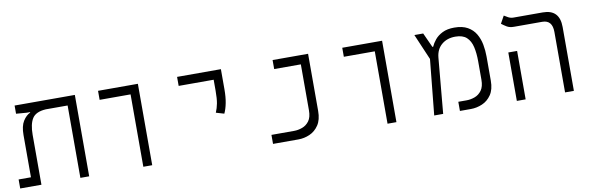

<svg xmlns="http://www.w3.org/2000/svg" viewBox="-45 -987 4192 1361"><g transform="rotate(-10 2051.0 -306.0)"><path d="M510.7 0H447.3V-521H289.6Q217.8 -516.6 192.4 -476.3Q167 -436 167 -359.4V0H14.2V-64.9H103V-368.7Q103 -433.1 125.2 -468.5Q147.5 -503.9 177.2 -517.6V-521H151.9L77.1 -526.9V-585.9H510.7Z M900.4 0V-521H677.7V-585.9H964.4V0Z M1531.2 -271 1473.1 -288.1Q1485.8 -317.9 1492.2 -351.6Q1498.5 -385.3 1498.5 -441.4V-521H1246.6V-585.9H1562V-441.4Q1562 -385.3 1553.7 -343Q1545.4 -300.8 1531.2 -271Z M1834 0V-64.9H1997.1Q2026.4 -64.9 2056.2 -75.7Q2085.9 -86.4 2106 -113.5Q2126 -140.6 2126 -190.4V-521H1934.1V-585.9H2189.5V-174.3Q2189.5 -111.3 2163.8 -73Q2138.2 -34.7 2098.6 -17.3Q2059.1 0 2016.6 0Z M2658.2 0V-521H2435.5V-585.9H2722.2V0Z M2994.1 0 3034.2 -399.9 2954.6 -585.9H3018.1L3065.9 -481H3071.3Q3081.5 -504.9 3101.8 -529.8Q3122.1 -554.7 3156.5 -571.8Q3190.9 -588.9 3241.7 -588.9Q3299.8 -588.9 3337.2 -567.9Q3374.5 -546.9 3395.3 -511.7Q3416 -476.6 3424.1 -433.6Q3432.1 -390.6 3432.1 -346.7V-172.9Q3432.1 -110.4 3406.2 -72.3Q3380.4 -34.2 3340.3 -17.1Q3300.3 0 3258.3 0H3179.2V-65.9H3239.3Q3268.6 -65.9 3298.1 -76.7Q3327.6 -87.4 3347.7 -114.7Q3367.7 -142.1 3367.7 -191.4V-324.2Q3367.7 -382.8 3357.2 -428Q3346.7 -473.1 3318.8 -498.8Q3291 -524.4 3237.8 -524.4Q3178.2 -524.4 3139.2 -491.2Q3100.1 -458 3094.7 -398.4L3058.6 0Z M3936 0V-435.1Q3936 -521 3863.3 -521H3660.2Q3628.9 -521 3608.6 -533.4Q3588.4 -545.9 3572.8 -558.1L3602.5 -611.8Q3613.8 -604 3631.1 -595Q3648.4 -585.9 3668 -585.9H3878.9Q3999.5 -585.9 3999.5 -459.5V0ZM3588.9 0V-348.6H3652.3V0Z"/></g></svg>

Font: CaskaydiaCove NFP Light
Style: Regular
Weight: 300
Designer: Aaron Bell
Foundry: Saja Typeworks
Version: Version 2111.001; VTT 6.35;Nerd Fonts 3.1.1